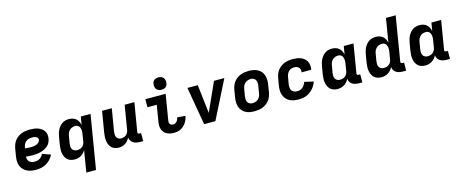

<svg xmlns="http://www.w3.org/2000/svg" viewBox="-48 -1539 6096 2539"><g transform="rotate(-15 3000.0 -270.0)"><path d="M266 8Q233 8 201 2.5Q169 -3 141.5 -17Q114 -31 92.5 -54Q71 -77 60 -106Q49 -135 48.5 -168Q48 -201 53 -234L70 -334Q75 -362 85 -389Q95 -416 112.5 -439.5Q130 -463 154.5 -481Q179 -499 206.5 -509.5Q234 -520 261.5 -524Q289 -528 317 -528Q345 -528 373 -525Q401 -522 426.5 -513.5Q452 -505 474.5 -490Q497 -475 512 -453.5Q527 -432 531 -404.5Q535 -377 530 -348Q526 -322 513.5 -296.5Q501 -271 479 -252Q457 -233 431.5 -221Q406 -209 379.5 -202Q353 -195 326 -192.5Q299 -190 273 -190Q249 -190 225.5 -191Q202 -192 179 -195Q178 -175 184 -156.5Q190 -138 203.5 -124.5Q217 -111 236 -106Q255 -101 275 -101Q293 -101 311 -105Q329 -109 345 -119Q361 -129 373.5 -144Q386 -159 394 -176L507 -135Q490 -101 464 -72.5Q438 -44 405.5 -25.5Q373 -7 337 0.5Q301 8 266 8ZM273 -299Q285 -299 297.5 -299.5Q310 -300 323 -302.5Q336 -305 348.5 -309.5Q361 -314 372.5 -321.5Q384 -329 392 -340.5Q400 -352 402 -364Q404 -375 401 -384Q398 -393 391 -399.5Q384 -406 375 -410Q366 -414 356.5 -416Q347 -418 337 -418.5Q327 -419 317 -419Q296 -419 275 -413Q254 -407 237 -392Q220 -377 211 -357Q202 -337 198 -316L196 -303Q216 -301 234.5 -300Q253 -299 273 -299Z M896 215 945 -80Q933 -60 917 -43Q901 -26 881 -14Q861 -2 839 3Q817 8 796 8Q767 8 740.5 0Q714 -8 695 -26Q676 -44 665 -69Q654 -94 649.5 -121Q645 -148 647 -176.5Q649 -205 653 -234L670 -334Q674 -357 680.5 -380.5Q687 -404 698 -426Q709 -448 725 -467.5Q741 -487 762 -501.5Q783 -516 807 -522Q831 -528 854 -528Q882 -528 907.5 -520.5Q933 -513 952 -496.5Q971 -480 982.5 -457Q994 -434 999 -409L1018 -520H1151L1029 215ZM854 -102Q872 -102 890.5 -106.5Q909 -111 925 -123Q941 -135 950.5 -152.5Q960 -170 963 -188L979 -288Q982 -303 983 -318Q984 -333 982 -347Q980 -361 975.5 -374Q971 -387 962 -397.5Q953 -408 940 -413Q927 -418 912 -418Q892 -418 872 -411Q852 -404 836.5 -389.5Q821 -375 812 -355.5Q803 -336 800 -316L783 -216Q780 -196 780.5 -175.5Q781 -155 790 -138Q799 -121 816.5 -111.5Q834 -102 854 -102Z M1400 8Q1371 8 1345 -0.5Q1319 -9 1300.5 -27Q1282 -45 1271.5 -70Q1261 -95 1257 -122Q1253 -149 1255 -177.5Q1257 -206 1261 -234L1309 -520H1442L1391 -216Q1388 -196 1388.5 -176Q1389 -156 1396.5 -139Q1404 -122 1421 -112Q1438 -102 1458 -102Q1476 -102 1494 -107Q1512 -112 1527 -124Q1542 -136 1551 -153.5Q1560 -171 1563 -188L1618 -520H1751L1686 -129Q1685 -123 1685.5 -118Q1686 -113 1689.5 -109Q1693 -105 1698 -103.5Q1703 -102 1709 -102H1731V8H1690Q1665 8 1641 3.5Q1617 -1 1597.5 -13Q1578 -25 1565 -45Q1552 -65 1550 -89Q1539 -68 1523.5 -49.5Q1508 -31 1488 -17.5Q1468 -4 1445 2Q1422 8 1400 8Z M2154 8Q2128 8 2103 3.5Q2078 -1 2056.5 -13Q2035 -25 2019 -43.5Q2003 -62 1995 -85.5Q1987 -109 1986.5 -135Q1986 -161 1991 -187L2028 -410H1901V-520H2179L2121 -169Q2119 -156 2120 -143.5Q2121 -131 2128 -121Q2135 -111 2146.5 -106.5Q2158 -102 2171 -102Q2185 -102 2199 -108.5Q2213 -115 2222.5 -126.5Q2232 -138 2237.5 -151.5Q2243 -165 2245 -179L2357 -170Q2353 -147 2344 -124Q2335 -101 2321 -80Q2307 -59 2288.5 -41.5Q2270 -24 2248 -12.5Q2226 -1 2201.5 3.5Q2177 8 2154 8ZM2142 -585Q2122 -585 2103 -592.5Q2084 -600 2072.5 -615Q2061 -630 2058 -650Q2055 -670 2058 -690Q2060 -705 2067.5 -718Q2075 -731 2087.5 -739.5Q2100 -748 2114 -751.5Q2128 -755 2142 -755Q2162 -755 2180.5 -747.5Q2199 -740 2210.5 -725Q2222 -710 2225.5 -690Q2229 -670 2225 -650Q2223 -635 2216 -622Q2209 -609 2196.5 -600.5Q2184 -592 2170 -588.5Q2156 -585 2142 -585Z M2567 0 2477 -520H2619L2659 -173Q2661 -162 2662.5 -150.5Q2664 -139 2665 -128Q2670 -139 2675.5 -150.5Q2681 -162 2685 -173L2841 -520H2983L2721 0Z M3257 8Q3224 8 3192.5 2.5Q3161 -3 3134.5 -17.5Q3108 -32 3088.5 -55.5Q3069 -79 3059 -108Q3049 -137 3048.5 -169.5Q3048 -202 3053 -234L3070 -334Q3075 -362 3085 -389Q3095 -416 3112.5 -439.5Q3130 -463 3154.5 -481Q3179 -499 3206 -509.5Q3233 -520 3261 -524Q3289 -528 3316 -528Q3349 -528 3380.5 -522.5Q3412 -517 3439 -502.5Q3466 -488 3485.5 -464.5Q3505 -441 3514.5 -412Q3524 -383 3524.5 -350.5Q3525 -318 3520 -286L3504 -186Q3499 -158 3489 -131Q3479 -104 3461 -80.5Q3443 -57 3418.5 -39Q3394 -21 3367.5 -10.5Q3341 0 3312.5 4Q3284 8 3257 8ZM3257 -102Q3278 -102 3298.5 -108.5Q3319 -115 3335.5 -129.5Q3352 -144 3361 -164Q3370 -184 3373 -204L3390 -304Q3394 -325 3392.5 -345.5Q3391 -366 3382 -383Q3373 -400 3355 -409Q3337 -418 3317 -418Q3296 -418 3275.5 -411.5Q3255 -405 3238.5 -390.5Q3222 -376 3212.5 -356Q3203 -336 3200 -316L3183 -216Q3180 -195 3181 -174.5Q3182 -154 3191.5 -137Q3201 -120 3219 -111Q3237 -102 3257 -102Z M3862 8Q3829 8 3797 2.5Q3765 -3 3738 -17Q3711 -31 3691 -54.5Q3671 -78 3660 -107Q3649 -136 3648.5 -168.5Q3648 -201 3653 -234L3670 -334Q3675 -362 3685 -389Q3695 -416 3713 -439.5Q3731 -463 3755 -481Q3779 -499 3806.5 -509.5Q3834 -520 3862 -524Q3890 -528 3917 -528Q3946 -528 3974 -524.5Q4002 -521 4027 -511Q4052 -501 4073 -484.5Q4094 -468 4107 -445Q4120 -422 4123.5 -394Q4127 -366 4123 -338L4121 -328H3989L3990 -332Q3993 -350 3988.5 -367.5Q3984 -385 3972 -396.5Q3960 -408 3943 -413Q3926 -418 3908 -418Q3889 -418 3869 -411Q3849 -404 3834.5 -389Q3820 -374 3811.5 -354.5Q3803 -335 3800 -316L3783 -216Q3780 -194 3782.5 -172Q3785 -150 3796.5 -133.5Q3808 -117 3828.5 -109.5Q3849 -102 3872 -102Q3891 -102 3911 -108.5Q3931 -115 3946.5 -129Q3962 -143 3973 -161Q3984 -179 3990 -198L4113 -169Q4105 -144 4090.5 -119.5Q4076 -95 4057.5 -74Q4039 -53 4015.5 -36.5Q3992 -20 3967 -10Q3942 0 3915 4Q3888 8 3862 8Z M4396 8Q4367 8 4340.5 0Q4314 -8 4295 -26Q4276 -44 4265 -69Q4254 -94 4249.5 -121Q4245 -148 4247 -176.5Q4249 -205 4253 -234L4270 -334Q4274 -357 4280.5 -380.5Q4287 -404 4298 -426Q4309 -448 4325 -467.5Q4341 -487 4362 -501.5Q4383 -516 4407 -522Q4431 -528 4454 -528Q4482 -528 4507.5 -520.5Q4533 -513 4552 -496.5Q4571 -480 4582.5 -457Q4594 -434 4599 -409L4618 -520H4751L4686 -129Q4685 -123 4685.5 -118Q4686 -113 4689.5 -109Q4693 -105 4698 -103.5Q4703 -102 4709 -102H4731V8H4690Q4665 8 4641 3.5Q4617 -1 4597 -13Q4577 -25 4564.5 -45Q4552 -65 4551 -90Q4539 -68 4523 -49Q4507 -30 4486 -17Q4465 -4 4442 2Q4419 8 4396 8ZM4454 -102Q4472 -102 4490.5 -106.5Q4509 -111 4525 -123Q4541 -135 4550.5 -152.5Q4560 -170 4563 -188L4579 -288Q4582 -303 4583 -318Q4584 -333 4582 -347Q4580 -361 4575.5 -374Q4571 -387 4562 -397.5Q4553 -408 4540 -413Q4527 -418 4512 -418Q4492 -418 4472 -411Q4452 -404 4436.5 -389.5Q4421 -375 4412 -355.5Q4403 -336 4400 -316L4383 -216Q4380 -196 4380.5 -175.5Q4381 -155 4390 -138Q4399 -121 4416.5 -111.5Q4434 -102 4454 -102Z M4996 8Q4967 8 4940.5 0Q4914 -8 4895 -26Q4876 -44 4865 -69Q4854 -94 4849.5 -121Q4845 -148 4847 -176.5Q4849 -205 4853 -234L4870 -334Q4874 -357 4880.5 -380.5Q4887 -404 4898 -426Q4909 -448 4925 -467.5Q4941 -487 4962 -501.5Q4983 -516 5007 -522Q5031 -528 5054 -528Q5082 -528 5107.5 -520.5Q5133 -513 5152 -496.5Q5171 -480 5182.5 -457Q5194 -434 5199 -409L5253 -735H5386L5286 -129Q5285 -123 5285.5 -118Q5286 -113 5289.5 -109Q5293 -105 5298 -103.5Q5303 -102 5309 -102H5331V8H5290Q5265 8 5241 3.5Q5217 -1 5197 -13Q5177 -25 5164.5 -45Q5152 -65 5151 -90Q5139 -68 5123 -49Q5107 -30 5086 -17Q5065 -4 5042 2Q5019 8 4996 8ZM5054 -102Q5072 -102 5090.5 -106.5Q5109 -111 5125 -123Q5141 -135 5150.5 -152.5Q5160 -170 5163 -188L5179 -288Q5182 -303 5183 -318Q5184 -333 5182 -347Q5180 -361 5175.5 -374Q5171 -387 5162 -397.5Q5153 -408 5140 -413Q5127 -418 5112 -418Q5092 -418 5072 -411Q5052 -404 5036.5 -389.5Q5021 -375 5012 -355.5Q5003 -336 5000 -316L4983 -216Q4980 -196 4980.5 -175.5Q4981 -155 4990 -138Q4999 -121 5016.5 -111.5Q5034 -102 5054 -102Z M5596 8Q5567 8 5540.5 0Q5514 -8 5495 -26Q5476 -44 5465 -69Q5454 -94 5449.5 -121Q5445 -148 5447 -176.5Q5449 -205 5453 -234L5470 -334Q5474 -357 5480.5 -380.5Q5487 -404 5498 -426Q5509 -448 5525 -467.5Q5541 -487 5562 -501.5Q5583 -516 5607 -522Q5631 -528 5654 -528Q5682 -528 5707.5 -520.5Q5733 -513 5752 -496.5Q5771 -480 5782.5 -457Q5794 -434 5799 -409L5818 -520H5951L5886 -129Q5885 -123 5885.5 -118Q5886 -113 5889.5 -109Q5893 -105 5898 -103.5Q5903 -102 5909 -102H5931V8H5890Q5865 8 5841 3.5Q5817 -1 5797 -13Q5777 -25 5764.5 -45Q5752 -65 5751 -90Q5739 -68 5723 -49Q5707 -30 5686 -17Q5665 -4 5642 2Q5619 8 5596 8ZM5654 -102Q5672 -102 5690.5 -106.5Q5709 -111 5725 -123Q5741 -135 5750.5 -152.5Q5760 -170 5763 -188L5779 -288Q5782 -303 5783 -318Q5784 -333 5782 -347Q5780 -361 5775.5 -374Q5771 -387 5762 -397.5Q5753 -408 5740 -413Q5727 -418 5712 -418Q5692 -418 5672 -411Q5652 -404 5636.5 -389.5Q5621 -375 5612 -355.5Q5603 -336 5600 -316L5583 -216Q5580 -196 5580.5 -175.5Q5581 -155 5590 -138Q5599 -121 5616.5 -111.5Q5634 -102 5654 -102Z"/></g></svg>

Font: Iosevka Extrabold Extended
Style: Italic
Weight: 800
Width: 7
Italic angle: -9°
Monospace: yes
Designer: Belleve Invis
Foundry: Belleve Invis
Version: Version 32.5.0; ttfautohint (v1.8.4)